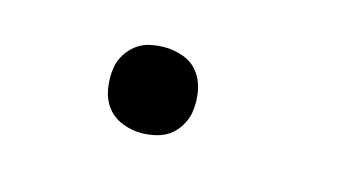

<svg xmlns="http://www.w3.org/2000/svg" viewBox="-36 -262 673 369"><g transform="rotate(15 300.0 -77.5)"><path d="M256 8Q236 8 217.5 0.5Q199 -7 187.5 -22Q176 -37 172.5 -57.5Q169 -78 172 -98Q174 -113 182 -126Q190 -139 202 -148Q214 -157 228.5 -160Q243 -163 257 -163Q277 -163 295.5 -156Q314 -149 325.5 -133.5Q337 -118 340.5 -97.5Q344 -77 341 -57Q339 -43 331 -29.5Q323 -16 311.5 -7.5Q300 1 285 4.5Q270 8 256 8Z"/></g></svg>

Font: Iosevka HT Medium Extended
Style: Italic
Weight: 500
Width: 7
Italic angle: -9°
Monospace: yes
Designer: Belleve Invis
Foundry: Belleve Invis
Version: Version 32.3.0; ttfautohint (v1.8.4)